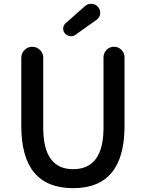

<svg xmlns="http://www.w3.org/2000/svg" viewBox="-20 -984 772 1017"><path d="M367.2 12.7Q92.8 12.7 92.8 -316.4V-678.7Q92.8 -702.1 109.9 -719.2Q127 -736.3 150.4 -736.3H151.4Q174.8 -736.3 191.9 -719.2Q209 -702.1 209 -678.7V-307.6Q209 -87.9 367.2 -87.9Q528.3 -87.9 528.3 -307.6V-679.7Q528.3 -703.1 544.4 -719.7Q560.5 -736.3 584 -736.3Q607.4 -736.3 623.5 -719.7Q639.6 -703.1 639.6 -679.7V-316.4Q639.6 12.7 367.2 12.7ZM379.9 -799.8Q369.1 -792 356.4 -792Q353.5 -792 350.6 -793Q335 -794.9 324.2 -806.6Q314.5 -818.4 314.5 -832Q314.5 -849.6 328.1 -861.3L430.7 -952.1Q444.3 -963.9 461.9 -963.9Q463.9 -963.9 466.8 -963.9Q487.3 -961.9 500 -946.3Q510.7 -933.6 510.7 -917Q510.7 -914.1 510.7 -911.1Q507.8 -890.6 491.2 -878.9Z"/></svg>

Font: Gen Jyuu Gothic P Medium
Style: Regular
Weight: 500
Designer: [Source Han Sans]
Ryoko NISHIZUKA  (kana & ideographs); Paul D. Hunt (Latin, Greek & Cyrillic); Wenlong ZHANG  (bopomofo
Version: Version 1.002.20150607